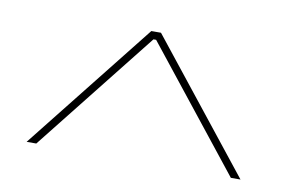

<svg xmlns="http://www.w3.org/2000/svg" viewBox="-45 -835 639 431"><g transform="rotate(10 275.0 -619.0)"><path d="M36.5 -473 269 -766.5H291L524 -473H502L283 -749H277L58.5 -473Z"/></g></svg>

Font: Epilogue Thin
Style: Regular
Weight: 250
Designer: Tyler Finck
Foundry: Etcetera Type Co
Version: Version 2.111